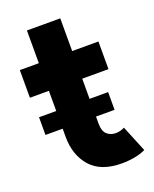

<svg xmlns="http://www.w3.org/2000/svg" viewBox="-130 -752 671 835"><g transform="rotate(-20 205.0 -334.5)"><path d="M289.6 7.8Q192.4 7.8 145 -46.1Q97.7 -100.1 97.7 -184.6V-397.5H9.8V-525.4H97.7V-676.8H252V-525.4H373.5V-397.5H252V-188.5Q252 -154.8 268.3 -139.9Q284.7 -125 308.6 -125Q319.8 -125 330.6 -127.9Q341.3 -130.9 349.6 -135.3L399.4 -13.7Q377.4 -2.9 348.4 2.4Q319.3 7.8 289.6 7.8ZM18.1 -222.2V-304.2H337.9V-222.2Z"/></g></svg>

Font: Reddit Sans ExtraBold
Style: Regular
Weight: 800
Designer: Stephen Hutchings
Foundry: Reddit
Version: Version 1.014; ttfautohint (v1.8.4.7-5d5b)